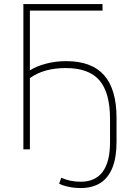

<svg xmlns="http://www.w3.org/2000/svg" viewBox="-20 -739 659 950"><path d="M272.5 169.9 283.2 140.6Q327.1 160.2 378.9 160.2Q451.2 160.2 487.8 111.3Q524.4 62.5 524.4 -36.1V-150.4Q524.4 -280.3 472.2 -341.3Q419.9 -402.3 305.7 -402.3Q196.3 -402.3 127.9 -352.5V0H95.7V-718.8H487.3V-686.5H127.9V-390.6Q159.2 -411.1 207 -423.8Q254.9 -436.5 307.6 -436.5Q433.6 -436.5 495.1 -366.7Q556.6 -296.9 556.6 -156.2V-36.1Q556.6 39.1 536.6 89.8Q516.6 140.6 477.1 166Q437.5 191.4 378.9 191.4Q348.6 191.4 320.3 185.5Q292 179.7 272.5 169.9Z"/></svg>

Font: Min Sans VF VF
Style: Regular
Weight: 400
Designer: Jinseong-Kim, NotoSansCJK, Nunito
Foundry: Jinseong-Kim
Version: Version 1.420;Glyphs 3.1.2 (3151)